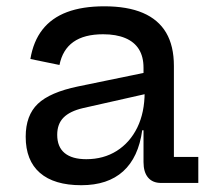

<svg xmlns="http://www.w3.org/2000/svg" viewBox="-20 -566 668 594"><path d="M478.5 0Q452 0 438 -16.8Q424 -33.5 424 -64.5V-200L432.5 -219L427.5 -281L424 -317V-356.5Q424 -390.5 409.8 -413.5Q395.5 -436.5 367.5 -448.2Q339.5 -460 299 -460Q240.5 -460 207 -436.2Q173.5 -412.5 164 -365L74 -383.5Q83 -438 111.2 -474.2Q139.5 -510.5 187.2 -528.5Q235 -546.5 302.5 -546.5Q374.5 -546.5 422.2 -526Q470 -505.5 494 -464.8Q518 -424 518 -362V-80.5H593.5V0ZM231.5 7Q147.5 7 103.5 -31.2Q59.5 -69.5 59.5 -143Q59.5 -209 97 -244.8Q134.5 -280.5 221 -298.5L451.5 -346V-280L236.5 -231.5Q196 -222 176.5 -202.2Q157 -182.5 157 -149Q157 -111.5 180 -92.5Q203 -73.5 247 -73.5Q300.5 -73.5 341.2 -99.2Q382 -125 404.8 -171.5Q427.5 -218 427.5 -281L452.5 -163H420Q408.5 -79 361 -36Q313.5 7 231.5 7Z"/></svg>

Font: Hepta Slab ExtraLight Medium
Style: Regular
Weight: 500
Version: Version 1.100